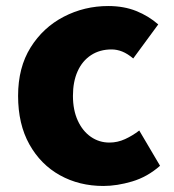

<svg xmlns="http://www.w3.org/2000/svg" viewBox="-20 -603 577 637"><path d="M323 14Q243 14 179 -21.5Q115 -57 77.5 -124Q40 -191 40 -285Q40 -379 81.5 -445.5Q123 -512 191.5 -547.5Q260 -583 339 -583Q391 -583 432 -566.5Q473 -550 505 -522L422 -409Q403 -425 385.5 -432Q368 -439 350 -439Q311 -439 282 -420Q253 -401 237.5 -366.5Q222 -332 222 -285Q222 -238 238 -203Q254 -168 281.5 -149Q309 -130 343 -130Q370 -130 395 -141.5Q420 -153 442 -170L511 -53Q469 -16 418.5 -1Q368 14 323 14Z"/></svg>

Font: Noto Sans TC Thin Black
Style: Regular
Weight: 900
Version: Version 2.004-H2;hotconv 1.0.118;makeotfexe 2.5.65603